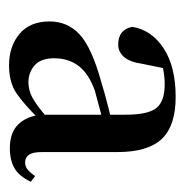

<svg xmlns="http://www.w3.org/2000/svg" viewBox="-12 -862 412 429"><g transform="rotate(90 194.5 -647.0)"><path d="M310.7 -462.5Q275.3 -462.5 257 -481.8Q238.7 -501 235.8 -533.1V-534.8V-720.5Q235.8 -771.3 220.9 -789.9Q205.9 -808.5 167.6 -808.5Q151.4 -808.5 134.1 -805.1Q116.8 -801.7 93.1 -791.9L132.8 -810.7L122.2 -758.9Q118.2 -730.5 106.7 -717.5Q95.3 -704.6 79.2 -704.6Q45.3 -704.6 39.5 -736.3Q46.4 -779 87.3 -806Q128.2 -833 196.2 -833Q260.5 -833 289.9 -802Q319.3 -771 319.3 -702.4V-533.7Q319.3 -513.8 325.3 -505.2Q331.4 -496.6 342.2 -496.6Q350.9 -496.6 357.6 -501.6Q364.2 -506.5 372.9 -518.9L385.7 -509.4Q373.2 -483.1 355.2 -472.8Q337.2 -462.5 310.7 -462.5ZM125.5 -460.7Q83.3 -460.7 55.3 -484Q27.4 -507.4 27.4 -551.3Q27.4 -591 55.8 -617.8Q84.2 -644.7 159.6 -665.9Q187.4 -674.4 220 -682.7Q252.5 -690.9 280 -696.9V-678.4Q252.8 -671.4 225.9 -664.2Q199 -657.1 181.8 -652.3Q143.5 -638.5 126.6 -615.8Q109.7 -593.1 109.7 -561.8Q109.7 -531.5 125.7 -517.7Q141.6 -504 163.4 -504Q180.6 -504 197.4 -512.8Q214.1 -521.7 240 -544.1L256 -539.3L243.5 -525.8Q213.2 -494.9 188.6 -477.8Q164.1 -460.7 125.5 -460.7Z"/></g></svg>

Font: Noto Serif SC
Style: Regular
Weight: 200
Designer: Ryoko NISHIZUKA 西塚涼子 (kana & ideographs); Frank Grießhammer (Latin, Greek & Cyrillic); Wenlong ZHANG 张文龙 (bopomofo); San
Foundry: Adobe
Version: Version 2.001;hotconv 1.1.0;makeotfexe 2.6.0